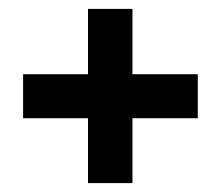

<svg xmlns="http://www.w3.org/2000/svg" viewBox="-20 -578 488 432"><path d="M278 -411H425V-312H278V-166H178V-312H32V-411H178V-558H278Z"/></svg>

Font: Do Hyeon
Style: Regular
Weight: 400
Version: Version 1.001